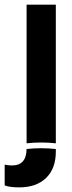

<svg xmlns="http://www.w3.org/2000/svg" viewBox="-40 -645 308 821"><path d="M42.5 156.2Q1.5 156.2 -20 147.9V59.1Q-2.9 62.5 11.2 62.5Q72.8 62.5 73.7 -7.8Q135.7 -14.6 198.7 -7.8V3.4Q198.7 75.7 157 116Q115.2 156.2 42.5 156.2ZM198.7 -32.2V-625H73.7V-32.2Q135.7 -39.1 198.7 -32.2Z"/></svg>

Font: Oswald
Style: Stencbab
Weight: 400
Designer: Mathieu Le Lay
Foundry: Mathieu Le Lay
Version: Version 1.000